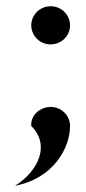

<svg xmlns="http://www.w3.org/2000/svg" viewBox="-20 -464 276 614"><path d="M28 130C151 107 204 9 204 -61C204 -95 176 -122 142 -122C108 -122 77 -95 80 -61C142 0 102 84 28 130ZM80 -383C80 -349 108 -322 142 -322C176 -322 204 -349 204 -383C204 -417 176 -444 142 -444C108 -444 80 -417 80 -383Z"/></svg>

Font: Charger Pro
Style: Regular
Weight: 400
Designer: Jasper
Foundry: Cannot Into Space Fonts
Version: Version 1.09